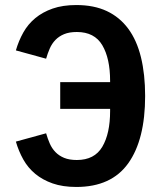

<svg xmlns="http://www.w3.org/2000/svg" viewBox="-20 -730 640 762"><path d="M283 12Q229 12 189 -2Q149 -16 120 -40Q91 -64 72.5 -97Q54 -130 43 -168L163 -201Q169 -180 177.5 -160.5Q186 -141 200 -126.5Q214 -112 234.5 -103.5Q255 -95 285 -95Q355 -95 386 -147.5Q417 -200 417 -289V-298H219V-404H417V-409Q417 -498 386 -550.5Q355 -603 285 -603Q255 -603 234.5 -594.5Q214 -586 200 -571.5Q186 -557 177.5 -537.5Q169 -518 163 -497L43 -530Q54 -568 72.5 -601Q91 -634 120 -658Q149 -682 189 -696Q229 -710 283 -710Q353 -710 404 -686Q455 -662 489 -616Q523 -570 539.5 -502.5Q556 -435 556 -349Q556 -176 489 -82Q422 12 283 12Z"/></svg>

Font: IBM Plex Mono SemiBold
Style: Regular
Weight: 600
Monospace: yes
Designer: Mike Abbink, Paul van der Laan, Pieter van Rosmalen
Foundry: Bold Monday
Version: Version 2.3